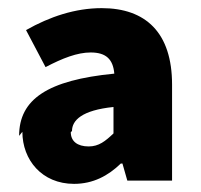

<svg xmlns="http://www.w3.org/2000/svg" viewBox="-20 -859 494 472"><path d="M35 -535C35 -466 83 -407 162 -407C209 -407 246 -427 277 -457H281L293 -415H403V-651C403 -779 338 -839 230 -839C165 -839 102 -818 44 -785L92 -694C134 -716 170 -730 203 -730C241 -730 258 -713 261 -678C97 -662 27 -615 27 -525ZM157 -537C157 -563 181 -588 259 -596V-531C239 -512 223 -499 198 -499C170 -499 154 -512 154 -534Z"/></svg>

Font: GenEiGothic-pro-Heavy
Style: Bold
Weight: 900
Designer: Ryoko NISHIZUKA (kana & ideographs); Paul D. Hunt (Latin, Greek & Cyrillic); Wenlong ZHANG (bopomofo); Sandoll Communica
Foundry: Adobe Systems Incorporated; o_tamon
Version: Version 1.000.140830